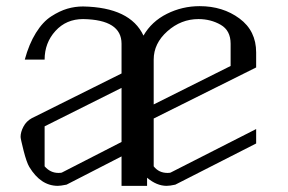

<svg xmlns="http://www.w3.org/2000/svg" viewBox="-20 -604 936 624"><path d="M375 0V-95.7L196.3 -3.9Q176.8 0 168 0Q112.3 0 75.2 -61.5Q66.4 -76.2 56.6 -114.7Q46.9 -153.3 46.9 -159.2Q46.9 -174.8 56.2 -192.4Q65.4 -210 83 -219.7L375 -365.2V-461.9Q375 -540 250 -542Q195.3 -542 160.2 -503.4Q125 -464.8 125 -410.2H60.5Q74.2 -460.9 96.7 -497.1Q119.1 -533.2 146.5 -550.8Q173.8 -568.4 198.7 -575.7Q223.6 -583 250 -583Q403.3 -580.1 446.3 -488.3Q472.7 -534.2 522.5 -559.1Q572.3 -584 628.9 -584Q704.1 -584 758.3 -543.9Q812.5 -503.9 812.5 -433.6V-384.8L479.5 -218.8V-63.5Q496.1 -42 524.4 -42Q531.2 -42 534.2 -43L812.5 -184.6V-137.7L549.8 -3.9Q532.2 0 521.5 0Q489.3 0 458 -26.4V0ZM479.5 -264.6 729.5 -389.6V-461.9Q729.5 -504.9 697.3 -523.4Q665 -542 625 -542Q568.4 -542 523.9 -502.4Q479.5 -462.9 479.5 -410.2ZM375 -142.6V-318.4L125 -193.4V-63.5Q143.6 -42 169.9 -42Q176.8 -42 180.7 -43Z"/></svg>

Font: wanta
Style: Medium
Weight: 500
Version: Version 0.91